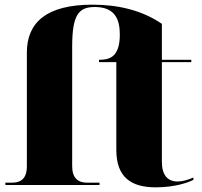

<svg xmlns="http://www.w3.org/2000/svg" viewBox="-20 -792 866 822"><path d="M646 10C729 10 784 -10 808 -22V-32C783 -21 760 -15 740 -15C698 -15 673 -42 673 -100V-526H799V-536H673V-690C588 -748 486 -772 376 -772C178 -772 95 -695 95 -567V-80C95 -27 69 -10 32 -10H3V0H406V-10H352C315 -10 289 -29 289 -80V-592C289 -728 316 -762 386 -762C471 -762 493 -711 493 -644C493 -544 445 -536 404 -536V-526H478V-150C478 -32 543 10 646 10Z"/></svg>

Font: Noto Serif Display Black
Style: Regular
Weight: 900
Designer: Monotype Design Team
Foundry: Monotype Imaging Inc.
Version: Version 2.009